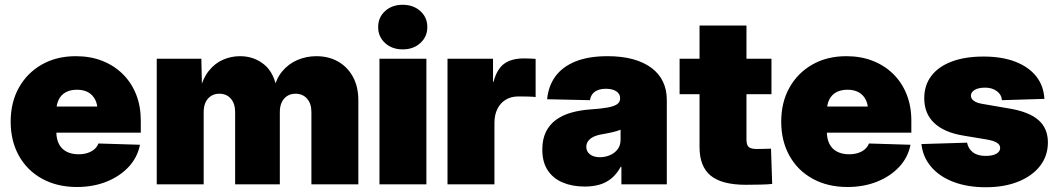

<svg xmlns="http://www.w3.org/2000/svg" viewBox="-20 -767 4400 799"><path d="M299.8 11.2Q218.3 11.2 155.8 -22.9Q93.3 -57.1 58.8 -118.7Q24.4 -180.2 24.4 -260.7Q24.4 -341.3 58.8 -402.6Q93.3 -463.9 154.3 -498.5Q215.3 -533.2 295.4 -533.2Q356 -533.2 405.3 -513.9Q454.6 -494.6 490.7 -459Q526.9 -423.3 546.4 -374.3Q565.9 -325.2 565.9 -265.1V-214.8H82.5V-323.7H476.6L386.2 -303.7Q386.2 -332.5 376 -352.5Q365.7 -372.6 346.7 -383.1Q327.6 -393.6 300.3 -393.6Q272.9 -393.6 253.7 -383.1Q234.4 -372.6 224.4 -352.5Q214.4 -332.5 214.4 -303.7V-219.2Q214.4 -189 225.3 -167.7Q236.3 -146.5 257.3 -135.7Q278.3 -125 306.6 -125Q327.6 -125 344.2 -130.4Q360.8 -135.7 372.6 -145.8Q384.3 -155.8 389.6 -169.9L562.5 -164.6Q552.2 -112.3 515.9 -73Q479.5 -33.7 423.8 -11.2Q368.2 11.2 299.8 11.2Z M632.3 0V-522.5H817.9L820.8 -392.6H812Q824.2 -441.4 849.4 -472.7Q874.5 -503.9 908.2 -518.6Q941.9 -533.2 979 -533.2Q1036.6 -533.2 1079.3 -498.5Q1122.1 -463.9 1133.3 -388.7H1118.2Q1127.9 -438.5 1154.5 -470.2Q1181.2 -502 1218.3 -517.6Q1255.4 -533.2 1296.4 -533.2Q1348.1 -533.2 1387.5 -510.5Q1426.8 -487.8 1449 -446.8Q1471.2 -405.8 1471.2 -350.1V0H1275.9V-300.8Q1275.9 -335.9 1257.8 -356.4Q1239.7 -377 1209.5 -377Q1189.9 -377 1175.3 -367.7Q1160.6 -358.4 1152.6 -341.6Q1144.5 -324.7 1144.5 -300.8V0H958.5V-300.8Q958.5 -335.9 940.7 -356.4Q922.9 -377 892.6 -377Q873 -377 858.4 -367.7Q843.8 -358.4 835.7 -341.6Q827.6 -324.7 827.6 -300.8V0Z M1559.1 0V-522.5H1754.4V0ZM1655.8 -561.5Q1611.3 -561.5 1582.5 -587.9Q1553.7 -614.3 1553.7 -654.3Q1553.7 -694.8 1582.5 -720.9Q1611.3 -747.1 1655.8 -747.1Q1700.2 -747.1 1729.2 -720.9Q1758.3 -694.8 1758.3 -654.3Q1758.3 -614.3 1729.2 -587.9Q1700.2 -561.5 1655.8 -561.5Z M1842.3 0V-522.5H2031.7V-426.3H2033.7Q2047.9 -480 2078.4 -502Q2108.9 -523.9 2159.7 -523.9Q2173.8 -523.9 2185.5 -523.4Q2197.3 -522.9 2209 -522V-363.3Q2197.8 -364.7 2176.5 -365.2Q2155.3 -365.7 2137.2 -365.7Q2107.4 -365.7 2085 -352.3Q2062.5 -338.9 2050 -314Q2037.6 -289.1 2037.6 -255.4V0Z M2413.1 9.3Q2361.3 9.3 2321.5 -7.6Q2281.7 -24.4 2259.3 -58.3Q2236.8 -92.3 2236.8 -144.5Q2236.8 -188 2252 -218.5Q2267.1 -249 2294.2 -268.6Q2321.3 -288.1 2357.4 -298.3Q2393.6 -308.6 2435.5 -311.5Q2481 -314.5 2508.5 -319.6Q2536.1 -324.7 2548.3 -333.5Q2560.5 -342.3 2560.5 -356.9V-358.9Q2560.5 -370.6 2553.2 -379.4Q2545.9 -388.2 2532.7 -392.8Q2519.5 -397.5 2501.5 -397.5Q2482.4 -397.5 2468.3 -392.1Q2454.1 -386.7 2445.8 -376.2Q2437.5 -365.7 2435.1 -350.1L2256.8 -354Q2262.2 -409.7 2291.7 -449.7Q2321.3 -489.7 2375.5 -511.5Q2429.7 -533.2 2508.3 -533.2Q2567.4 -533.2 2613.3 -520.8Q2659.2 -508.3 2690.9 -484.6Q2722.7 -460.9 2738.8 -427.2Q2754.9 -393.6 2754.9 -351.1V0H2565.9V-73.2H2563.5Q2546.4 -42.5 2524.2 -24.4Q2502 -6.3 2474.4 1.5Q2446.8 9.3 2413.1 9.3ZM2476.6 -112.8Q2498 -112.8 2517.8 -121.1Q2537.6 -129.4 2550 -145.5Q2562.5 -161.6 2562.5 -185.1V-227.1Q2555.2 -224.1 2546.9 -221.7Q2538.6 -219.2 2529.3 -217Q2520 -214.8 2508.8 -212.6Q2497.6 -210.4 2484.4 -208Q2463.9 -204.6 2449.5 -197.5Q2435.1 -190.4 2427.5 -179.9Q2419.9 -169.4 2419.9 -156.2Q2419.9 -142.6 2427.2 -132.8Q2434.6 -123 2447.3 -117.9Q2460 -112.8 2476.6 -112.8Z M3190.4 -522.5V-375H2808.1V-522.5ZM2891.1 -660.6H3086.4V-185.5Q3086.4 -164.1 3095.5 -155.5Q3104.5 -147 3129.9 -147Q3142.1 -147 3161.6 -147.5Q3181.2 -147.9 3188.5 -148.4L3193.4 -1.5Q3175.8 0.5 3145.5 1.2Q3115.2 2 3083.5 2Q2983.9 2 2937.5 -36.1Q2891.1 -74.2 2891.1 -154.8Z M3506.3 11.2Q3424.8 11.2 3362.3 -22.9Q3299.8 -57.1 3265.4 -118.7Q3231 -180.2 3231 -260.7Q3231 -341.3 3265.4 -402.6Q3299.8 -463.9 3360.8 -498.5Q3421.9 -533.2 3502 -533.2Q3562.5 -533.2 3611.8 -513.9Q3661.1 -494.6 3697.3 -459Q3733.4 -423.3 3752.9 -374.3Q3772.5 -325.2 3772.5 -265.1V-214.8H3289.1V-323.7H3683.1L3592.8 -303.7Q3592.8 -332.5 3582.5 -352.5Q3572.3 -372.6 3553.2 -383.1Q3534.2 -393.6 3506.8 -393.6Q3479.5 -393.6 3460.2 -383.1Q3440.9 -372.6 3430.9 -352.5Q3420.9 -332.5 3420.9 -303.7V-219.2Q3420.9 -189 3431.9 -167.7Q3442.9 -146.5 3463.9 -135.7Q3484.9 -125 3513.2 -125Q3534.2 -125 3550.8 -130.4Q3567.4 -135.7 3579.1 -145.8Q3590.8 -155.8 3596.2 -169.9L3769 -164.6Q3758.8 -112.3 3722.4 -73Q3686 -33.7 3630.4 -11.2Q3574.7 11.2 3506.3 11.2Z M4082 12.2Q4005.9 12.2 3947.8 -10Q3889.6 -32.2 3855 -72.8Q3820.3 -113.3 3814.5 -167.5L4004.4 -173.3Q4009.3 -148.4 4028.6 -133.3Q4047.9 -118.2 4081.5 -118.2Q4110.4 -118.2 4126.2 -127.2Q4142.1 -136.2 4142.1 -151.4Q4142.1 -165 4127.7 -173.6Q4113.3 -182.1 4083.5 -187L3986.8 -203.1Q3908.2 -216.3 3867.2 -255.6Q3826.2 -294.9 3826.2 -357.9Q3826.2 -412.1 3855.5 -450.9Q3884.8 -489.7 3940.2 -510.7Q3995.6 -531.7 4072.8 -531.7Q4149.4 -531.7 4205.1 -510.3Q4260.7 -488.8 4292 -449.5Q4323.2 -410.2 4326.2 -355.5L4149.4 -350.1Q4147.9 -373.5 4128.2 -387.9Q4108.4 -402.3 4079.6 -402.3Q4052.2 -402.3 4036.4 -393.1Q4020.5 -383.8 4020.5 -368.7Q4020.5 -356.4 4032.7 -347.4Q4044.9 -338.4 4069.3 -334.5L4180.2 -315.4Q4262.2 -301.8 4301.5 -267.3Q4340.8 -232.9 4340.8 -174.3Q4340.8 -118.7 4308.3 -76.7Q4275.9 -34.7 4217.5 -11.2Q4159.2 12.2 4082 12.2Z"/></svg>

Font: Inter 28pt Black
Style: Regular
Weight: 900
Designer: Rasmus Andersson
Foundry: rsms
Version: Version 4.001;git-66647c0bb